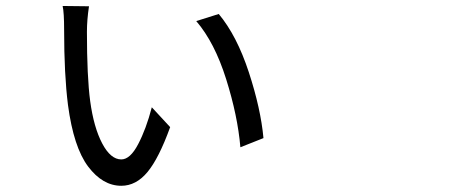

<svg xmlns="http://www.w3.org/2000/svg" viewBox="-20 -591 1540 633"><path d="M273.4 -570.3Q266.6 -525.4 266.6 -486.3Q266.6 -337.9 277.3 -257.8Q289.1 -170.9 316.9 -118.2Q344.7 -65.4 379.9 -65.4Q409.2 -65.4 435.5 -115.7Q461.9 -166 480.5 -237.3L541 -171.9Q503.9 -69.3 466.3 -23.9Q428.7 21.5 379.9 21.5Q318.4 21.5 270.5 -42Q222.7 -105.5 204.1 -245.1Q191.4 -345.7 191.4 -492.2Q191.4 -549.8 186.5 -571.3ZM701.2 -544.9Q760.7 -473.6 800.3 -353Q839.8 -232.4 848.6 -135.7L772.5 -105.5Q763.7 -209 725.6 -330.1Q687.5 -451.2 627 -521.5Z"/></svg>

Font: Bpmf Zihi Sans Regular
Style: Regular
Weight: 400
Foundry: But Ko
Version: Version 1.320